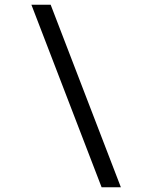

<svg xmlns="http://www.w3.org/2000/svg" viewBox="-20 -731 640 812"><path d="M112.8 -710.9H194.3L491.2 61H409.7Z"/></svg>

Font: Roboto Mono
Style: Regular
Weight: 400
Designer: Google
Version: Version 2.000985; 2015; ttfautohint (v1.3)